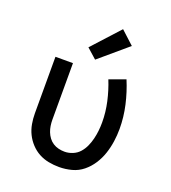

<svg xmlns="http://www.w3.org/2000/svg" viewBox="-141 -878 882 990"><g transform="rotate(20 300.0 -382.5)"><path d="M296 8Q267 8 238.5 2.5Q210 -3 185 -16.5Q160 -30 140 -51.5Q120 -73 107.5 -98.5Q95 -124 90 -152.5Q85 -181 85 -210V-520H181V-210Q181 -193 183.5 -176.5Q186 -160 192 -144.5Q198 -129 208 -115.5Q218 -102 232 -93Q246 -84 262.5 -80Q279 -76 296 -76Q318 -76 340 -85Q362 -94 377 -111Q392 -128 401.5 -149Q411 -170 416.5 -192.5Q422 -215 424.5 -238Q427 -261 427 -284Q427 -340 414.5 -396Q402 -452 381 -504L469 -536Q494 -476 508.5 -412Q523 -348 523 -283Q523 -249 518 -214Q513 -179 502 -146Q491 -113 472 -83.5Q453 -54 426 -32Q399 -10 365 -1Q331 8 296 8ZM282 -576 228 -624 364 -773 436 -707Z"/></g></svg>

Font: Iosevka Custom Medium Extended
Style: Regular
Weight: 500
Width: 7
Monospace: yes
Designer: Belleve Invis
Foundry: Belleve Invis
Version: Version 11.2.4; ttfautohint (v1.8.4)